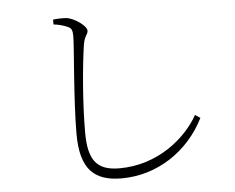

<svg xmlns="http://www.w3.org/2000/svg" viewBox="-54 -804 1107 903"><g transform="rotate(-5 500.0 -352.5)"><path d="M485 35C651 35 801 -62 878 -216L854 -232C796 -128 661 -13 479 -13C372 -13 332 -63 332 -195C332 -339 348 -511 362 -605C369 -650 385 -653 385 -671C385 -694 327 -736 288 -739C273 -740 255 -740 228 -737V-714C251 -712 278 -704 293 -697C310 -690 316 -682 316 -650C316 -600 291 -352 291 -192C291 -27 353 35 485 35Z"/></g></svg>

Font: Source Han Serif TW VF
Style: Regular
Weight: 250
Designer: Ryoko NISHIZUKA 西塚涼子 (kana & ideographs); Frank Grießhammer (Latin, Greek & Cyrillic); Wenlong ZHANG 张文龙 (bopomofo); San
Foundry: Adobe
Version: Version 2.002;hotconv 1.1.0;makeotfexe 2.6.0